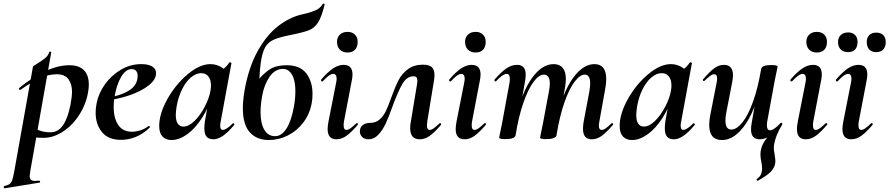

<svg xmlns="http://www.w3.org/2000/svg" viewBox="-92 -747 4827 1042"><path d="M-69 263Q-49 258 -40 251.5Q-31 245 -26 231Q-21 217 -15 185L87 -386Q87 -388 104 -398Q132 -415 151 -430Q170 -445 175 -464Q176 -468 181.5 -467Q187 -466 186 -462L73 178Q69 202 69 207Q69 222 76 228.5Q83 235 99 235Q104 235 120 233Q124 233 125.5 238Q127 243 123 244L-67 275Q-70 276 -71.5 270Q-73 264 -69 263ZM57 -8 67 -70Q92 -51 119 -40Q146 -29 182 -29Q230 -29 258 -80.5Q286 -132 297 -220Q299 -238 299 -247Q299 -290 279.5 -317Q260 -344 216 -344Q173 -344 126.5 -323.5Q80 -303 20 -260Q19 -259 17 -259Q13 -259 11 -263Q9 -267 13 -270Q81 -326 151.5 -359.5Q222 -393 285 -393Q337 -393 363.5 -366Q390 -339 390 -288Q390 -271 387 -253Q377 -186 340.5 -127.5Q304 -69 251.5 -34Q199 1 145 1Q100 1 57 -8Z M427 -136Q427 -158 432 -185Q442 -239 476.5 -288Q511 -337 563 -368Q615 -399 675 -399Q713 -399 734 -386Q755 -373 755 -350Q755 -315 715 -283.5Q675 -252 611 -230Q547 -208 478 -201L480 -214Q562 -227 608.5 -256Q655 -285 655 -336Q655 -353 646.5 -362.5Q638 -372 623 -372Q590 -372 565 -329Q540 -286 529 -218Q525 -194 525 -166Q525 -105 550 -68.5Q575 -32 624 -32Q645 -32 669.5 -39.5Q694 -47 714 -63H715Q718 -63 720.5 -60Q723 -57 721 -55Q685 -20 645 -4Q605 12 565 12Q496 12 461.5 -30Q427 -72 427 -136Z M772 -63Q772 -130 816.5 -209.5Q861 -289 926.5 -344Q992 -399 1050 -399Q1084 -399 1113 -380Q1142 -361 1145 -324L1085 -357Q1102 -359 1120.5 -373Q1139 -387 1152 -407Q1154 -409 1156 -409Q1159 -409 1162 -407Q1165 -405 1164 -404L1106 -89Q1103 -76 1103 -66Q1103 -42 1117 -42Q1136 -42 1171 -77Q1172 -78 1174 -78Q1177 -78 1179 -74.5Q1181 -71 1179 -69Q1115 9 1067 9Q1041 9 1029 -5.5Q1017 -20 1017 -51Q1017 -68 1020 -89L1045 -229L1066 -246Q1043 -167 1005 -108Q967 -49 923.5 -18Q880 13 839 13Q808 13 790 -6Q772 -25 772 -63ZM1050 -253Q1053 -270 1053 -283Q1053 -314 1039 -332Q1025 -350 1000 -350Q972 -350 944.5 -327Q917 -304 896.5 -263Q876 -222 867 -172Q862 -140 862 -124Q862 -91 873 -75.5Q884 -60 903 -60Q933 -60 964.5 -91.5Q996 -123 1019.5 -168.5Q1043 -214 1050 -253Z M1226 -160Q1226 -201 1235 -255Q1257 -380 1305.5 -468Q1354 -556 1417 -605Q1480 -654 1548 -669Q1586 -677 1616 -689Q1646 -701 1659 -725Q1660 -728 1665.5 -727Q1671 -726 1670 -723Q1654 -657 1635 -626.5Q1616 -596 1587 -584Q1558 -572 1494 -559Q1427 -546 1395.5 -532.5Q1364 -519 1347.5 -491Q1331 -463 1323 -405Q1313 -332 1313 -202L1260 -225Q1294 -301 1332.5 -338.5Q1371 -376 1401.5 -384.5Q1432 -393 1463 -393Q1537 -393 1570.5 -348.5Q1604 -304 1604 -238Q1604 -210 1600 -189Q1589 -128 1554 -82Q1519 -36 1469.5 -11.5Q1420 13 1367 13Q1302 13 1264 -28.5Q1226 -70 1226 -160ZM1503 -168Q1511 -211 1511 -253Q1511 -311 1492.5 -342Q1474 -373 1444 -373Q1400 -373 1370.5 -329.5Q1341 -286 1331 -227Q1322 -178 1322 -138Q1322 -77 1342.5 -42.5Q1363 -8 1401 -8Q1436 -8 1462.5 -49Q1489 -90 1503 -168Z M1686 -47Q1686 -62 1691 -89L1732 -297Q1735 -311 1735 -320Q1735 -333 1730 -339.5Q1725 -346 1717 -346Q1696 -346 1660 -306Q1659 -305 1657 -305Q1653 -305 1651 -308.5Q1649 -312 1651 -315Q1687 -357 1716 -376Q1745 -395 1773 -395Q1821 -395 1821 -343Q1821 -326 1817 -309L1775 -89Q1773 -80 1773 -66Q1773 -42 1788 -42Q1798 -42 1810.5 -51Q1823 -60 1841 -77Q1843 -79 1845 -79Q1848 -79 1850 -75.5Q1852 -72 1849 -69Q1815 -29 1788.5 -10Q1762 9 1734 9Q1686 9 1686 -47ZM1737 -520Q1737 -544 1752.5 -559Q1768 -574 1794 -574Q1820 -574 1834.5 -559Q1849 -544 1849 -520Q1849 -492 1834.5 -477Q1820 -462 1794 -462Q1768 -462 1752.5 -477.5Q1737 -493 1737 -520Z M1861 -34Q1861 -55 1876 -67.5Q1891 -80 1916 -80Q1947 -80 1968 -98.5Q1989 -117 2002 -144Q2015 -171 2032 -219Q2053 -277 2071 -312Q2089 -347 2121.5 -371.5Q2154 -396 2204 -396Q2235 -396 2250.5 -383.5Q2266 -371 2266 -339Q2266 -326 2263 -308L2227 -89Q2225 -71 2225 -66Q2225 -42 2240 -42Q2250 -42 2261.5 -50.5Q2273 -59 2293 -77Q2295 -79 2296 -79Q2299 -79 2301 -75.5Q2303 -72 2301 -69Q2267 -29 2240.5 -10Q2214 9 2186 9Q2134 9 2134 -52Q2134 -70 2138 -89L2170 -282Q2173 -299 2173 -308Q2173 -323 2168 -328Q2163 -333 2153 -333Q2116 -333 2092 -292Q2068 -251 2038 -169Q2017 -110 2000.5 -75Q1984 -40 1961 -15.5Q1938 9 1908 9Q1886 9 1873.5 -3.5Q1861 -16 1861 -34Z M2381 -47Q2381 -62 2386 -89L2427 -297Q2430 -311 2430 -320Q2430 -333 2425 -339.5Q2420 -346 2412 -346Q2391 -346 2355 -306Q2354 -305 2352 -305Q2348 -305 2346 -308.5Q2344 -312 2346 -315Q2382 -357 2411 -376Q2440 -395 2468 -395Q2516 -395 2516 -343Q2516 -326 2512 -309L2470 -89Q2468 -80 2468 -66Q2468 -42 2483 -42Q2493 -42 2505.5 -51Q2518 -60 2536 -77Q2538 -79 2540 -79Q2543 -79 2545 -75.5Q2547 -72 2544 -69Q2510 -29 2483.5 -10Q2457 9 2429 9Q2381 9 2381 -47ZM2432 -520Q2432 -544 2447.5 -559Q2463 -574 2489 -574Q2515 -574 2529.5 -559Q2544 -544 2544 -520Q2544 -492 2529.5 -477Q2515 -462 2489 -462Q2463 -462 2447.5 -477.5Q2432 -493 2432 -520Z M3072 -48Q3072 -68 3076 -89L3106 -248Q3111 -278 3111 -294Q3111 -342 3082 -342Q3056 -342 3027 -304.5Q2998 -267 2971.5 -192Q2945 -117 2928 -12L2910 -13Q2929 -133 2963.5 -220Q2998 -307 3042 -353Q3086 -399 3134 -399Q3198 -399 3198 -318Q3198 -291 3193 -267L3161 -89Q3158 -74 3158 -65Q3158 -42 3174 -42Q3184 -42 3195.5 -50.5Q3207 -59 3226 -77Q3228 -79 3230 -79Q3233 -79 3235 -75.5Q3237 -72 3234 -69Q3200 -29 3174 -10Q3148 9 3120 9Q3072 9 3072 -48ZM2617 0 2621 -21Q2631 -68 2632 -74L2673 -297Q2675 -306 2675 -319Q2675 -346 2658 -346Q2637 -346 2600 -306Q2599 -305 2597 -305Q2594 -305 2592 -308.5Q2590 -312 2592 -315Q2628 -357 2656.5 -376Q2685 -395 2714 -395Q2761 -395 2761 -342Q2761 -327 2758 -309L2706 -12Q2701 8 2650 8Q2617 8 2617 0ZM2839 0 2843 -21Q2853 -68 2854 -74L2887 -250Q2892 -278 2892 -293Q2892 -318 2883.5 -330Q2875 -342 2860 -342Q2833 -342 2803.5 -302.5Q2774 -263 2748 -188Q2722 -113 2706 -12L2688 -13Q2707 -131 2740.5 -218Q2774 -305 2818.5 -352Q2863 -399 2913 -399Q2945 -399 2962 -378.5Q2979 -358 2979 -317Q2979 -299 2974 -269L2928 -12Q2926 -3 2912 2.5Q2898 8 2872 8Q2839 8 2839 0Z M3271 -63Q3271 -130 3315.5 -209.5Q3360 -289 3425.5 -344Q3491 -399 3549 -399Q3583 -399 3612 -380Q3641 -361 3644 -324L3584 -357Q3601 -359 3619.5 -373Q3638 -387 3651 -407Q3653 -409 3655 -409Q3658 -409 3661 -407Q3664 -405 3663 -404L3605 -89Q3602 -76 3602 -66Q3602 -42 3616 -42Q3635 -42 3670 -77Q3671 -78 3673 -78Q3676 -78 3678 -74.5Q3680 -71 3678 -69Q3614 9 3566 9Q3540 9 3528 -5.5Q3516 -20 3516 -51Q3516 -68 3519 -89L3544 -229L3565 -246Q3542 -167 3504 -108Q3466 -49 3422.5 -18Q3379 13 3338 13Q3307 13 3289 -6Q3271 -25 3271 -63ZM3549 -253Q3552 -270 3552 -283Q3552 -314 3538 -332Q3524 -350 3499 -350Q3471 -350 3443.5 -327Q3416 -304 3395.5 -263Q3375 -222 3366 -172Q3361 -140 3361 -124Q3361 -91 3372 -75.5Q3383 -60 3402 -60Q3432 -60 3463.5 -91.5Q3495 -123 3518.5 -168.5Q3542 -214 3549 -253Z M3757 -69Q3757 -95 3762 -119L3797 -297Q3800 -312 3800 -321Q3800 -344 3784 -344Q3774 -344 3762.5 -335.5Q3751 -327 3732 -309Q3730 -307 3728 -307Q3725 -307 3723 -310.5Q3721 -314 3724 -317Q3758 -357 3783.5 -376Q3809 -395 3837 -395Q3886 -395 3886 -338Q3886 -324 3881 -297L3850 -138Q3845 -116 3845 -93Q3845 -44 3877 -44Q3906 -44 3937 -82.5Q3968 -121 3995 -196Q4022 -271 4039 -374L4057 -373Q4038 -255 4003 -168Q3968 -81 3922.5 -34Q3877 13 3826 13Q3757 13 3757 -69ZM4020 234Q4017 234 4014.5 230Q4012 226 4015 225Q4030 214 4035.5 203.5Q4041 193 4043 180Q4044 176 4044 167Q4044 156 4040 132Q4035 112 4035 92Q4035 81 4036 75Q4040 49 4052.5 27Q4065 5 4097 -29L4093 -13Q4080 -3 4063.5 3Q4047 9 4031 9Q3984 9 3984 -44Q3984 -59 3987 -77L4039 -374Q4044 -394 4095 -394Q4112 -394 4120 -391.5Q4128 -389 4128 -386L4124 -365Q4114 -318 4113 -312L4072 -89Q4070 -80 4070 -67Q4070 -40 4087 -40Q4108 -40 4145 -80Q4146 -81 4148 -81Q4151 -81 4153 -77.5Q4155 -74 4153 -71Q4115 -9 4108 46Q4106 62 4112 92Q4118 125 4115 139Q4112 162 4093 183Q4074 204 4021 234Z M4233 -47Q4233 -62 4238 -89L4279 -297Q4282 -311 4282 -320Q4282 -333 4277 -339.5Q4272 -346 4264 -346Q4243 -346 4207 -306Q4206 -305 4204 -305Q4200 -305 4198 -308.5Q4196 -312 4198 -315Q4234 -357 4263 -376Q4292 -395 4320 -395Q4368 -395 4368 -343Q4368 -326 4364 -309L4322 -89Q4320 -80 4320 -66Q4320 -42 4335 -42Q4345 -42 4357.5 -51Q4370 -60 4388 -77Q4390 -79 4392 -79Q4395 -79 4397 -75.5Q4399 -72 4396 -69Q4362 -29 4335.5 -10Q4309 9 4281 9Q4233 9 4233 -47ZM4284 -520Q4284 -544 4299.5 -559Q4315 -574 4341 -574Q4367 -574 4381.5 -559Q4396 -544 4396 -520Q4396 -492 4381.5 -477Q4367 -462 4341 -462Q4315 -462 4299.5 -477.5Q4284 -493 4284 -520Z M4480 -47Q4480 -62 4485 -89L4526 -297Q4529 -311 4529 -320Q4529 -333 4524 -339.5Q4519 -346 4511 -346Q4490 -346 4454 -306Q4453 -305 4451 -305Q4447 -305 4445 -308.5Q4443 -312 4445 -315Q4481 -357 4510 -376Q4539 -395 4567 -395Q4615 -395 4615 -343Q4615 -326 4611 -309L4569 -89Q4567 -80 4567 -66Q4567 -42 4582 -42Q4592 -42 4604.5 -51Q4617 -60 4635 -77Q4637 -79 4639 -79Q4642 -79 4644 -75.5Q4646 -72 4643 -69Q4609 -29 4582.5 -10Q4556 9 4528 9Q4480 9 4480 -47ZM4456 -519Q4456 -543 4471 -557Q4486 -571 4511 -571Q4535 -571 4548.5 -557Q4562 -543 4562 -519Q4562 -493 4549 -478.5Q4536 -464 4511 -464Q4486 -464 4471 -478.5Q4456 -493 4456 -519ZM4612 -519Q4612 -543 4625.5 -556.5Q4639 -570 4664 -570Q4688 -570 4701.5 -556.5Q4715 -543 4715 -519Q4715 -493 4701.5 -478.5Q4688 -464 4664 -464Q4639 -464 4625.5 -478.5Q4612 -493 4612 -519Z"/></svg>

Font: Cormorant Infant
Style: Bold Italic
Weight: 700
Italic angle: -10°
Designer: Christian Thalmann (Catharsis Fonts)
Foundry: Catharsis Fonts
Version: Version 4.000